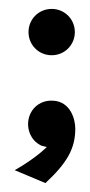

<svg xmlns="http://www.w3.org/2000/svg" viewBox="-20 -327 201 431"><path d="M96 -203C125 -203 148 -226 148 -255C148 -284 125 -307 96 -307C67 -307 44 -284 44 -255C44 -226 67 -203 96 -203ZM82 84C129 40 149 8 149 -38C149 -60 138 -99 99 -101C67 -103 43 -79 43 -48C43 -39 46 -13 73 0L85 3C85 3 61 28 13 55Z"/></svg>

Font: Advent Pro
Style: Bold
Weight: 700
Designer: Andreas Kalpakidis
Foundry: Andreas Kalpakidis
Version: Version 2.002 2008